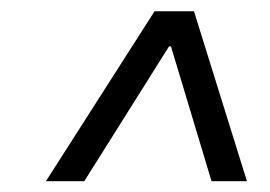

<svg xmlns="http://www.w3.org/2000/svg" viewBox="-20 -725 488 347"><path d="M282.2 -672.9H303.7L298.8 -641.1H277.3ZM63 -397.5 259.3 -704.6H330.6L426.3 -397.5H362.3L284.7 -655.3H294.4L132.3 -397.5Z"/></svg>

Font: Inter Light
Style: Italic
Weight: 300
Italic angle: -9.3988°
Designer: Rasmus Andersson
Foundry: rsms
Version: Version 4.001;git-66647c0bb